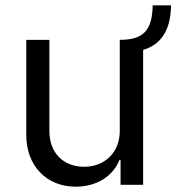

<svg xmlns="http://www.w3.org/2000/svg" viewBox="-20 -696 664 723"><path d="M431 -202C431 -122 374 -68 297 -68C218 -68 166 -121 166 -202V-546H79V-187C79 -72 155 7 265 7C344 7 405 -32 430 -94H434V0H519V-508C588 -529 623 -584 624 -676H555C553 -581 520 -546 431 -546Z"/></svg>

Font: Wafeq
Style: Regular
Weight: 400
Designer: Rasmus Andersson & Azza Alameddine
Foundry: Google & TypeTogether
Version: Version 3.000;FEAKit 1.0